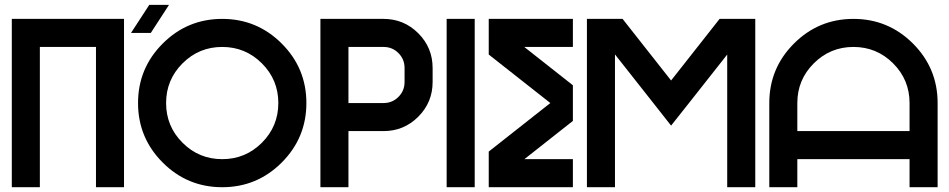

<svg xmlns="http://www.w3.org/2000/svg" viewBox="-20 -782 3966 802"><path d="M498 0H380.9V-585.9H146.5V0H29.3V-703.1H498Z M908.2 0Q762.7 0 659.7 -103Q556.6 -206.1 556.6 -351.6Q556.6 -497.1 659.7 -600.1Q762.7 -703.1 908.2 -703.1Q1053.7 -703.1 1156.7 -600.1Q1259.8 -497.1 1259.8 -351.6Q1259.8 -206.1 1156.7 -103Q1053.7 0 908.2 0ZM908.2 -117.2Q1005.4 -117.2 1074 -185.8Q1142.6 -254.4 1142.6 -351.6Q1142.6 -448.7 1074 -517.3Q1005.4 -585.9 908.2 -585.9Q811 -585.9 742.4 -517.3Q673.8 -448.7 673.8 -351.6Q673.8 -254.4 742.4 -185.8Q811 -117.2 908.2 -117.2ZM686 -761.7 609.9 -644.5H527.3L603.5 -761.7Z M1582 -703.1Q1667 -703.1 1727.1 -643.1Q1787.1 -583 1787.1 -498V-439.5Q1787.1 -354.5 1727.1 -294.4Q1667 -234.4 1582 -234.4H1435.5V0H1318.4V-703.1ZM1669.9 -498Q1669.9 -534.7 1644.3 -560.3Q1618.7 -585.9 1582 -585.9H1435.5V-351.6H1582Q1618.7 -351.6 1644.3 -377.2Q1669.9 -402.8 1669.9 -439.5Z M1962.9 0H1845.7V-703.1H1962.9Z M2170.4 -117.2H2373V0H2021.5V-148.9L2278.8 -351.6L2021.5 -554.2V-703.1H2373V-585.9H2169.9L2373 -425.8V-276.9Z M2548.8 -554.7V0H2431.6V-703.1H2580.6L2783.2 -445.8L2985.8 -703.1H3134.8V0H3017.6V-554.2L2857.9 -351.6L2783.2 -257.3L2709 -351.6Z M3193.4 -351.6Q3193.4 -497.1 3296.4 -600.1Q3399.4 -703.1 3544.9 -703.1Q3690.4 -703.1 3793.5 -600.1Q3896.5 -497.1 3896.5 -351.6V0H3779.3V-117.2H3310.5V0H3193.4ZM3779.3 -234.4V-351.6Q3779.3 -448.7 3710.7 -517.3Q3642.1 -585.9 3544.9 -585.9Q3447.8 -585.9 3379.2 -517.3Q3310.5 -448.7 3310.5 -351.6V-234.4Z"/></svg>

Font: Gerhaus
Style: Regular
Weight: 400
Designer: GGBotNet
Foundry: GGBotNet
Version: 1.01